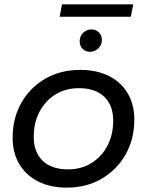

<svg xmlns="http://www.w3.org/2000/svg" viewBox="-20 -856 675 882"><path d="M287 6Q211 6 155 -22.5Q99 -51 68.5 -102.5Q38 -154 38 -223Q38 -313 78 -383.5Q118 -454 188 -494.5Q258 -535 349 -535Q424 -535 480 -507Q536 -479 566.5 -427.5Q597 -376 597 -307Q597 -217 557 -146.5Q517 -76 447 -35Q377 6 287 6ZM293 -78Q353 -78 400 -107Q447 -136 473.5 -186.5Q500 -237 500 -302Q500 -372 459 -411.5Q418 -451 342 -451Q282 -451 235.5 -422.5Q189 -394 162 -343.5Q135 -293 135 -227Q135 -157 176 -117.5Q217 -78 293 -78ZM393 -618Q374 -618 360 -631Q346 -644 346 -666Q346 -690 362 -705.5Q378 -721 400 -721Q419 -721 433.5 -708Q448 -695 448 -672Q448 -649 431.5 -633.5Q415 -618 393 -618ZM254 -779 265 -836H592L581 -779Z"/></svg>

Font: Montserrat Medium
Style: Italic
Weight: 500
Italic angle: -11.3°
Designer: Julieta Ulanovsky
Foundry: Julieta Ulanovsky
Version: Version 9.000; ttfautohint (v1.8.4.7-5d5b)